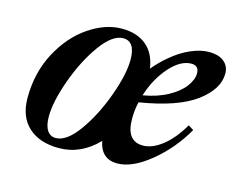

<svg xmlns="http://www.w3.org/2000/svg" viewBox="-72 -552 821 666"><g transform="rotate(15 338.5 -219.5)"><path d="M412 -216Q405 -188 405 -155Q405 -75 465 -75Q498 -75 534 -103Q570 -131 601 -184L620 -172Q577 -97 512.5 -44.5Q448 8 395 8Q337 8 325 -54Q264 9 185 9Q116 9 76 -27.5Q36 -64 36 -132Q36 -222 74.5 -294.5Q113 -367 172.5 -407.5Q232 -448 291 -448Q345 -448 378.5 -420.5Q412 -393 420 -339Q444 -368 471 -390Q504 -418 539 -433Q574 -448 603 -448Q639 -448 658 -432Q677 -416 677 -390Q677 -334 612.5 -286Q548 -238 412 -216ZM347 -351Q347 -417 304 -417Q265 -417 223 -358.5Q181 -300 152.5 -220.5Q124 -141 124 -88Q124 -56 135 -39Q146 -22 166 -22Q205 -22 247 -80.5Q289 -139 318 -219Q347 -299 347 -351ZM419 -243Q471 -252 508 -272.5Q545 -293 563.5 -318Q582 -343 582 -365Q582 -393 555 -393Q516 -393 477.5 -349.5Q439 -306 419 -243Z"/></g></svg>

Font: Ibarra Real Nova SemiBold
Style: Italic
Weight: 600
Italic angle: -22°
Designer: Jose Maria Ribagorda & Octavio Pardo
Foundry: Octavio Pardo
Version: Version 1.014